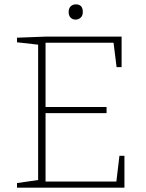

<svg xmlns="http://www.w3.org/2000/svg" viewBox="-20 -861 671 881"><path d="M528 -146H551V0H58V-21L155 -35V-656L58 -667V-688L189 -693H538V-553H515L501 -665H189V-370H469V-342H189V-28H514ZM327 -771Q313 -771 304 -780Q295 -789 295 -806Q295 -823 304.5 -832Q314 -841 328 -841Q360 -841 360 -806Q360 -789 350 -780Q340 -771 327 -771Z"/></svg>

Font: Bitter ExtraLight
Style: Regular
Weight: 200
Designer: Sol Matas, and Bitter project Authors
Foundry: Sol Matas
Version: Version 2.001